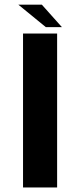

<svg xmlns="http://www.w3.org/2000/svg" viewBox="-20 -822 370 842"><path d="M81 0H230.5V-675H81ZM181 -703H251.5L163.5 -801.5H60.5Z"/></svg>

Font: Anybody SemiExpanded SemiBold
Style: Regular
Weight: 600
Width: 6
Designer: Tyler Finck
Foundry: Etcetera Type Company
Version: Version 1.113;gftools[0.9.25]